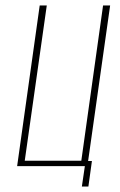

<svg xmlns="http://www.w3.org/2000/svg" viewBox="-20 -611 441 706"><path d="M281 75 292 0H43L126 -591H152L71 -20H279L359 -591H385L304 -19H318L305 75Z"/></svg>

Font: Alumni Sans SC Thin
Style: Italic
Weight: 100
Italic angle: -8°
Designer: Robert E. Leuschke
Foundry: Robert E. Leuschke
Version: Version 1.016